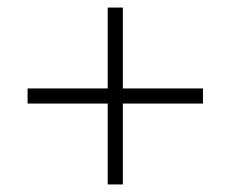

<svg xmlns="http://www.w3.org/2000/svg" viewBox="-20 -607 611 508"><path d="M305 -373H517V-333H305V-119H265V-333H53V-373H265V-587H305Z"/></svg>

Font: Noto Kufi Arabic ExtraLight
Style: Regular
Weight: 200
Designer: Monotype Design Team, David Williams, Khaled Hosny
Foundry: Google LLC
Version: Version 2.109; ttfautohint (v1.8.4.7-5d5b)